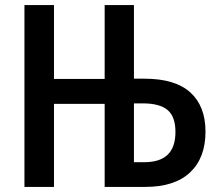

<svg xmlns="http://www.w3.org/2000/svg" viewBox="-20 -734 859 754"><path d="M76 -714H192V-424H391V-714H506V-425H547Q668 -425 727.5 -371Q787 -317 787 -217Q787 -114 726.5 -57Q666 0 551 0H391V-326H192V0H76ZM546 -97Q608 -97 638.5 -126.5Q669 -156 669 -216Q669 -276 638 -302Q607 -328 541 -328H506V-97Z"/></svg>

Font: Noto Sans Display Medium Narrow
Style: Regular
Weight: 500
Width: 4
Designer: Monotype Design team
Foundry: Monotype Imaging Inc.
Version: Version 1.000